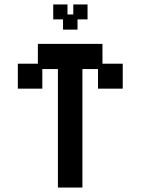

<svg xmlns="http://www.w3.org/2000/svg" viewBox="-20 -830 632 862"><path d="M240 12V-520H170V-432H60V-544H150V-633H440V-544H531V-432H420V-520H350V12ZM263 -697V-743H219V-810H283V-765H309V-810H373V-743H328V-697Z"/></svg>

Font: Pixelify Sans Medium
Style: Regular
Weight: 500
Designer: Stefie Justprince
Foundry: Typecalism Foundryline
Version: Version 1.000;February 13, 2025;FontCreator 15.0.0.3015 64-b